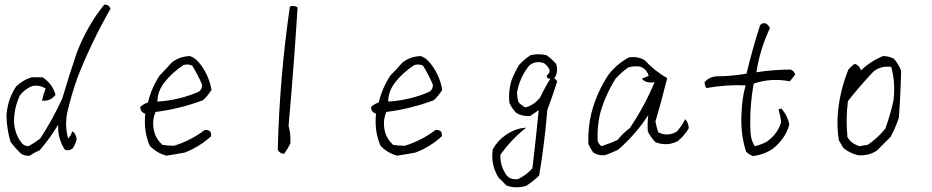

<svg xmlns="http://www.w3.org/2000/svg" viewBox="-20 -698 4040 832"><path d="M312.5 -468.8Q357.4 -585.9 431.6 -677.7Q451.2 -679.7 459 -660.2Q377 -517.6 316.4 -363.3Q289.1 -287.1 271.5 -210.9Q259.8 -152.3 275.4 -97.7Q287.1 -109.4 293 -128.9Q308.6 -121.1 312.5 -93.8Q306.6 -72.3 294.9 -54.7Q279.3 -43 261.7 -48.8Q228.5 -97.7 232.4 -158.2Q197.3 -99.6 152.3 -46.9Q128.9 -37.1 109.4 -23.4Q87.9 -21.5 72.3 -31.2Q44.9 -56.6 25.4 -84Q9.8 -136.7 7.8 -197.3Q13.7 -271.5 50.8 -324.2Q80.1 -351.6 117.2 -363.3Q140.6 -363.3 164.1 -363.3Q207 -335.9 220.7 -287.1Q197.3 -257.8 162.1 -261.7Q166 -283.2 177.7 -314.5Q152.3 -330.1 123 -326.2Q89.8 -314.5 66.4 -285.2Q39.1 -226.6 41 -166Q44.9 -115.2 74.2 -78.1Q85.9 -64.5 103.5 -64.5Q128.9 -78.1 154.3 -97.7Q209 -181.6 250 -271.5Q279.3 -371.1 312.5 -468.8Z M722.7 -425.8Q755.9 -453.1 802.7 -455.1Q822.3 -449.2 839.8 -429.7Q884.8 -377 896.5 -308.6Q880.9 -283.2 859.4 -263.7Q761.7 -226.6 654.3 -212.9Q636.7 -173.8 648.4 -127Q656.2 -95.7 683.6 -70.3Q707 -66.4 734.4 -66.4Q808.6 -89.8 867.2 -134.8Q898.4 -136.7 894.5 -107.4Q845.7 -62.5 781.2 -37.1Q740.2 -29.3 701.2 -23.4Q658.2 -35.2 628.9 -66.4Q601.6 -128.9 609.4 -205.1Q587.9 -212.9 587.9 -234.4Q601.6 -248 621.1 -253.9Q636.7 -318.4 671.9 -371.1Q697.3 -396.5 722.7 -425.8ZM812.5 -414.1Q793 -421.9 775.4 -416Q726.6 -384.8 691.4 -339.8Q662.1 -300.8 662.1 -257.8Q757.8 -263.7 841.8 -300.8Q857.4 -312.5 855.5 -332Q835.9 -377 812.5 -414.1Z M1236.3 -669.9Q1253.9 -675.8 1269.5 -666Q1253.9 -416 1230.5 -152.3Q1240.2 -121.1 1238.3 -76.2Q1226.6 -52.7 1210.9 -31.2Q1191.4 -33.2 1183.6 -48.8Q1191.4 -363.3 1236.3 -669.9Z M1722.7 -425.8Q1755.9 -453.1 1802.7 -455.1Q1822.3 -449.2 1839.8 -429.7Q1884.8 -377 1896.5 -308.6Q1880.9 -283.2 1859.4 -263.7Q1761.7 -226.6 1654.3 -212.9Q1636.7 -173.8 1648.4 -127Q1656.2 -95.7 1683.6 -70.3Q1707 -66.4 1734.4 -66.4Q1808.6 -89.8 1867.2 -134.8Q1898.4 -136.7 1894.5 -107.4Q1845.7 -62.5 1781.2 -37.1Q1740.2 -29.3 1701.2 -23.4Q1658.2 -35.2 1628.9 -66.4Q1601.6 -128.9 1609.4 -205.1Q1587.9 -212.9 1587.9 -234.4Q1601.6 -248 1621.1 -253.9Q1636.7 -318.4 1671.9 -371.1Q1697.3 -396.5 1722.7 -425.8ZM1812.5 -414.1Q1793 -421.9 1775.4 -416Q1726.6 -384.8 1691.4 -339.8Q1662.1 -300.8 1662.1 -257.8Q1757.8 -263.7 1841.8 -300.8Q1857.4 -312.5 1855.5 -332Q1835.9 -377 1812.5 -414.1Z M2279.3 -459Q2312.5 -466.8 2347.7 -459Q2371.1 -443.4 2390.6 -419.9Q2400.4 -382.8 2380.9 -357.4Q2388.7 -355.5 2394.5 -345.7Q2375 -283.2 2351.6 -220.7Q2339.8 -76.2 2316.4 62.5Q2291 87.9 2259.8 107.4Q2214.8 121.1 2173.8 105.5Q2158.2 87.9 2140.6 72.3Q2105.5 15.6 2115.2 -50.8Q2136.7 -89.8 2171.9 -113.3Q2214.8 -142.6 2259.8 -144.5Q2197.3 -95.7 2148.4 -27.3Q2146.5 21.5 2175.8 62.5Q2193.4 82 2224.6 78.1Q2261.7 60.5 2287.1 31.2Q2302.7 -99.6 2314.5 -220.7Q2296.9 -209 2277.3 -195.3Q2238.3 -193.4 2214.8 -210.9Q2197.3 -230.5 2187.5 -252Q2181.6 -306.6 2199.2 -357.4Q2212.9 -388.7 2228.5 -416Q2252 -441.4 2279.3 -459ZM2337.9 -423.8Q2302.7 -437.5 2273.4 -414.1Q2232.4 -363.3 2220.7 -298.8Q2220.7 -275.4 2226.6 -255.9Q2238.3 -242.2 2255.9 -232.4Q2294.9 -242.2 2320.3 -275.4Q2341.8 -320.3 2365.2 -357.4Q2347.7 -355.5 2349.6 -371.1Q2363.3 -380.9 2361.3 -396.5Q2351.6 -414.1 2337.9 -423.8Z M2705.1 -449.2Q2742.2 -455.1 2773.4 -437.5Q2816.4 -390.6 2871.1 -359.4Q2847.7 -263.7 2820.3 -171.9Q2824.2 -150.4 2832 -125Q2873 -103.5 2914.1 -128.9Q2935.5 -154.3 2949.2 -181.6Q2962.9 -168 2964.8 -142.6Q2947.3 -111.3 2916 -85.9Q2869.1 -62.5 2820.3 -82Q2798.8 -103.5 2787.1 -128.9Q2785.2 -166 2789.1 -199.2Q2736.3 -117.2 2658.2 -48.8Q2628.9 -35.2 2601.6 -25.4Q2570.3 -23.4 2550.8 -37.1Q2537.1 -56.6 2529.3 -74.2Q2527.3 -146.5 2543 -209Q2566.4 -298.8 2617.2 -375Q2654.3 -421.9 2705.1 -449.2ZM2750 -410.2Q2724.6 -412.1 2703.1 -406.2Q2671.9 -384.8 2646.5 -355.5Q2601.6 -283.2 2580.1 -205.1Q2566.4 -144.5 2570.3 -85.9Q2574.2 -74.2 2585.9 -64.5Q2623 -76.2 2656.2 -91.8Q2679.7 -121.1 2709 -142.6Q2773.4 -238.3 2816.4 -341.8Q2777.3 -335.9 2761.7 -357.4Q2775.4 -363.3 2791 -369.1Q2781.2 -402.3 2750 -410.2Z M3273.4 -587.9Q3283.2 -601.6 3300.8 -595.7Q3310.5 -587.9 3316.4 -576.2Q3273.4 -486.3 3257.8 -384.8Q3332 -396.5 3406.2 -396.5Q3421.9 -390.6 3425.8 -375Q3416 -361.3 3402.3 -345.7Q3322.3 -361.3 3246.1 -335.9Q3226.6 -228.5 3232.4 -121.1Q3234.4 -91.8 3250 -64.5Q3277.3 -70.3 3302.7 -84Q3351.6 -119.1 3365.2 -169.9Q3361.3 -199.2 3353.5 -222.7Q3359.4 -228.5 3367.2 -226.6Q3392.6 -197.3 3400.4 -158.2Q3382.8 -95.7 3328.1 -52.7Q3289.1 -27.3 3242.2 -21.5Q3224.6 -29.3 3212.9 -41Q3187.5 -121.1 3193.4 -209Q3195.3 -271.5 3210.9 -328.1Q3127 -332 3041 -316.4Q3033.2 -328.1 3033.2 -341.8Q3050.8 -363.3 3082 -367.2Q3148.4 -367.2 3214.8 -378.9Q3240.2 -484.4 3273.4 -587.9Z M3710.9 -392.6Q3750 -431.6 3806.6 -455.1Q3832 -455.1 3853.5 -443.4Q3875 -419.9 3884.8 -390.6Q3882.8 -291 3875 -187.5Q3861.3 -146.5 3839.8 -105.5Q3808.6 -74.2 3779.3 -44.9Q3742.2 -21.5 3697.3 -25.4Q3660.2 -35.2 3634.8 -56.6Q3625 -74.2 3615.2 -89.8Q3607.4 -138.7 3609.4 -187.5Q3615.2 -294.9 3656.2 -396.5Q3669.9 -412.1 3683.6 -421.9Q3705.1 -414.1 3710.9 -392.6ZM3841.8 -408.2Q3798.8 -414.1 3765.6 -388.7Q3703.1 -322.3 3654.3 -259.8Q3644.5 -183.6 3652.3 -103.5Q3669.9 -74.2 3705.1 -64.5Q3722.7 -68.4 3740.2 -70.3Q3783.2 -99.6 3816.4 -140.6Q3837.9 -199.2 3851.6 -261.7Q3861.3 -341.8 3841.8 -408.2Z"/></svg>

Font: BoLeHuaiShuti
Style: Regular
Weight: 400
Designer: Aston.linsen@gmail.com
Foundry: BoLe
Version: Version 1.00 June 15, 2016, initial release